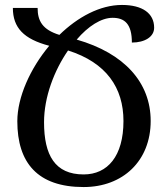

<svg xmlns="http://www.w3.org/2000/svg" viewBox="-20 -746 679 776"><path d="M589 -257C589 -413 482 -531 290 -586C336 -640 389 -674 435 -674C484 -674 513 -649 513 -574C565 -574 603 -597 603 -634C603 -692 556 -726 473 -726C384 -726 294 -677 220 -605C152 -626 132 -661 132 -714H32C32 -634 76 -588 179 -561C102 -469 50 -353 50 -256C50 -88 132 10 318 10C477 10 589 -96 589 -257ZM158 -252C158 -354 199 -461 255 -542C410 -493 479 -391 479 -257C479 -115 415 -41 318 -41C202 -41 158 -119 158 -252Z"/></svg>

Font: Noto Serif Armenian SemiCondensed Medium
Style: Regular
Weight: 500
Width: 4
Designer: Monotype Design Team
Foundry: Monotype Imaging Inc.
Version: Version 2.008